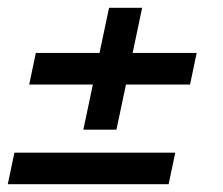

<svg xmlns="http://www.w3.org/2000/svg" viewBox="-20 -535 572 493"><path d="M55 -318 72 -399H485L468 -318ZM0 -62 17 -143H430L413 -62ZM194 -202 260 -515H345L279 -202Z"/></svg>

Font: Radio Canada Big
Style: Italic
Weight: 400
Italic angle: -12°
Designer: Étienne Aubert Bonn
Foundry: Coppers and Brasses
Version: Version 1.001